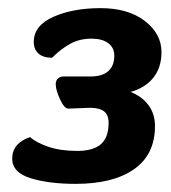

<svg xmlns="http://www.w3.org/2000/svg" viewBox="-20 -730 420 472"><path d="M361 -420Q361 -350 309.5 -314Q258 -278 166 -278Q100 -278 55 -292Q10 -306 10 -340Q10 -378 54 -393Q68 -380 98 -369.5Q128 -359 170 -359Q209 -359 228 -375.5Q247 -392 247 -428Q247 -448 235.5 -456.5Q224 -465 201 -465L148 -463Q138 -463 127.5 -486Q117 -509 117 -523Q117 -532 122.5 -537Q128 -542 136 -542H203Q231 -542 246 -555Q261 -568 261 -593Q261 -613 246 -624Q231 -635 205 -635Q176 -635 153 -622.5Q130 -610 108 -588Q86 -588 74.5 -598.5Q63 -609 63 -627Q63 -667 111 -688.5Q159 -710 227 -710Q295 -710 336 -678.5Q377 -647 377 -602Q377 -564 357 -539Q337 -514 301 -504Q329 -493 345 -471.5Q361 -450 361 -420Z"/></svg>

Font: Krub
Style: Bold Italic
Weight: 700
Italic angle: -8°
Designer: Ekaluck Peanpanawate
Foundry: Cadson Demak Co.,Ltd.
Version: Version 1.000; ttfautohint (v1.6)